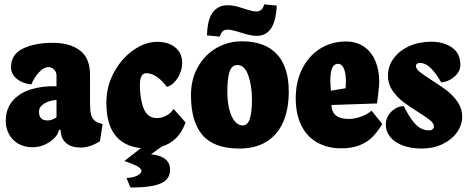

<svg xmlns="http://www.w3.org/2000/svg" viewBox="-20 -650 2102 861"><path d="M126 10.3Q154.3 10.3 180.4 -1.2Q206.5 -12.7 223.9 -30.8Q241.2 -48.8 244.6 -67.9H251.5L252 -61.5Q254.4 -26.4 277.8 -7.3Q301.3 11.7 342.3 11.7Q383.3 11.7 428.2 -16.6L440.4 -93.8L426.8 -97.7Q411.6 -102.5 402.3 -111.1Q393.1 -119.6 388.4 -136.7Q383.8 -153.8 383.8 -182.6V-313Q383.8 -390.6 337.9 -424.3Q292 -458 218.3 -458Q135.3 -458 82.3 -431.9Q29.3 -405.8 29.3 -348.1Q29.3 -329.6 40 -313.2Q50.8 -296.9 71.5 -285.6Q92.3 -274.4 120.6 -271.5Q133.3 -302.7 155 -325.9Q176.8 -349.1 196.8 -349.1Q212.4 -349.1 222.9 -337.9Q233.4 -326.7 233.4 -311V-263.2Q170.4 -265.1 118.9 -249.3Q67.4 -233.4 36.6 -197.8Q5.9 -162.1 5.9 -107.4Q5.9 -75.2 20.3 -48.3Q34.7 -21.5 61.8 -5.6Q88.9 10.3 126 10.3ZM233.4 -201.7V-124Q213.4 -109.9 193.4 -109.9Q173.8 -109.9 164.3 -119.4Q154.8 -128.9 154.8 -149.4Q154.8 -166.5 168.5 -178.2Q182.1 -189.9 200.9 -195.8Q219.7 -201.7 233.4 -201.7Z M705.1 7.3 657.2 42Q697.8 45.4 720.2 62.7Q742.7 80.1 742.7 111.8Q742.7 139.2 725.6 156.5Q708.5 173.8 669.4 182.4Q630.4 190.9 564.9 190.9L547.4 147.9Q565.9 147.9 581.3 143.1Q596.7 138.2 605.5 131.1Q614.3 124 614.3 116.7Q614.3 104.5 592 93.5Q569.8 82.5 538.1 71.8L611.8 14.2Q457 -2.4 457 -188.5Q457 -263.7 491.7 -326.7Q526.4 -389.6 579.3 -426Q632.3 -462.4 684.1 -462.4Q735.8 -462.4 766.4 -437Q796.9 -411.6 796.9 -369.1Q796.9 -344.2 787.4 -321Q777.8 -297.9 762.2 -281.5Q746.6 -265.1 728 -260.7Q707 -289.6 683.1 -305.7Q659.2 -321.8 635.7 -321.8Q607.4 -321.8 607.4 -268.1Q607.4 -206.5 624.3 -163.6Q641.1 -120.6 683.1 -120.6Q705.6 -120.6 726.1 -131.6Q746.6 -142.6 758.3 -161.6L812 -101.1Q783.2 -16.6 705.1 7.3Z M1077.6 -498.5Q1108.4 -489.3 1130.9 -489.3Q1172.4 -489.3 1194.8 -521.5Q1217.3 -553.7 1221.2 -625L1165 -630.4Q1160.2 -613.8 1151.6 -606.2Q1143.1 -598.6 1128.9 -598.6Q1114.3 -598.6 1091.3 -606L1057.1 -616.7Q1026.4 -626.5 1001 -626.5Q958.5 -626.5 934.3 -594.7Q910.2 -563 908.2 -491.2L965.3 -485.8Q971.2 -502.4 979 -509.8Q986.8 -517.1 1001.5 -517.1Q1017.1 -517.1 1045.4 -508.3ZM1274.9 -239.7Q1274.9 -350.6 1221.2 -407.7Q1167.5 -464.8 1063.5 -464.8Q1004.4 -464.8 952.1 -435.5Q899.9 -406.2 868.2 -351.1Q836.4 -295.9 836.4 -222.7Q836.4 -104 888.2 -43.9Q939.9 16.1 1053.2 16.1Q1124 16.1 1173.6 -13.7Q1223.1 -43.5 1249 -100.8Q1274.9 -158.2 1274.9 -239.7ZM1109.9 -204.1Q1109.9 -146 1100.1 -116.7Q1090.3 -87.4 1068.4 -87.4Q1048.3 -87.4 1032.7 -106.2Q1017.1 -125 1008.3 -159.2Q999.5 -193.4 999.5 -238.8Q999.5 -299.3 1009.5 -328.9Q1019.5 -358.4 1044.9 -358.4Q1076.7 -358.4 1093.3 -312.3Q1109.9 -266.1 1109.9 -204.1Z M1694.3 -93.8 1646 -153.8Q1627.9 -137.2 1598.9 -127Q1569.8 -116.7 1544.4 -116.7Q1505.4 -116.7 1486.3 -132.3Q1467.3 -147.9 1466.3 -179.2L1670.4 -186Q1672.9 -199.7 1676.8 -235.6Q1680.7 -271.5 1680.7 -283.2Q1680.7 -335.4 1663.3 -376.5Q1646 -417.5 1612.3 -440.7Q1578.6 -463.9 1531.2 -463.9Q1466.3 -463.9 1415 -431.4Q1363.8 -398.9 1335 -341.1Q1306.2 -283.2 1306.2 -210Q1306.2 -137.2 1331.8 -86.4Q1357.4 -35.6 1403.6 -10.3Q1449.7 15.1 1510.3 15.1Q1560.5 15.1 1595.5 0.2Q1630.4 -14.6 1652.3 -37.8Q1674.3 -61 1694.3 -93.8ZM1531.2 -284.2Q1531.2 -270 1529.8 -254.4L1463.9 -243.2Q1461.4 -272.5 1461.4 -289.6Q1461.4 -328.6 1470 -346.2Q1478.5 -363.8 1495.6 -363.8Q1513.2 -363.8 1522.2 -342.3Q1531.2 -320.8 1531.2 -284.2Z M2052.7 -127Q2052.7 -163.1 2032.2 -192.9Q2011.7 -222.7 1983.9 -243.9Q1956.1 -265.1 1913.6 -292Q1877.4 -314.9 1861.3 -328.4Q1845.2 -341.8 1845.2 -354.5Q1845.2 -360.4 1849.9 -364Q1854.5 -367.7 1862.8 -367.7Q1889.6 -367.7 1914.1 -342.3Q1938.5 -316.9 1958.5 -280.3Q1977.5 -281.7 1997.6 -292.2Q2017.6 -302.7 2031 -320.3Q2044.4 -337.9 2044.4 -358.4Q2044.4 -411.1 2006.8 -437Q1969.2 -462.9 1913.6 -462.9Q1859.4 -462.9 1814.9 -442.9Q1770.5 -422.9 1745.1 -387.9Q1719.7 -353 1719.7 -310.1Q1719.7 -273.9 1739.7 -244.4Q1759.8 -214.8 1787.1 -193.8Q1814.5 -172.9 1856 -147Q1893.1 -123.5 1909.2 -110.4Q1925.3 -97.2 1925.8 -83.5Q1925.8 -75.7 1920.2 -70.6Q1914.6 -65.4 1904.8 -65.4Q1869.1 -65.4 1843 -93.3Q1816.9 -121.1 1790.5 -174.3Q1769.5 -173.8 1751 -162.1Q1732.4 -150.4 1721.2 -131.8Q1710 -113.3 1710 -92.3Q1710 -59.6 1730.5 -34.9Q1751 -10.3 1787.6 2.9Q1824.2 16.1 1870.6 16.1Q1923.8 16.1 1965.3 -4.2Q2006.8 -24.4 2029.8 -57.4Q2052.7 -90.3 2052.7 -127Z"/></svg>

Font: Neuton ExtraBold
Style: Regular
Weight: 800
Designer: Brian M Zick
Foundry: Brian M Zick
Version: Version 1.560